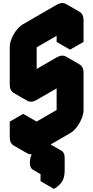

<svg xmlns="http://www.w3.org/2000/svg" viewBox="-20 -946 603 1241"><path d="M217 -300Q182 -280 156 -295Q130 -310 130 -350V-590Q130 -617 142 -646.5Q154 -676 174 -701.5Q194 -727 217 -740L433 -865Q467 -885 493.5 -870Q520 -855 520 -815V-675L433 -625V-765L217 -640V-400L433 -525Q467 -545 493.5 -530Q520 -515 520 -475V-235Q520 -209 507.5 -179Q495 -149 475.5 -123.5Q456 -98 433 -85L217 40Q182 60 156 45Q130 30 130 -10V-110L217 -160V-60L433 -185V-425ZM329 195Q299 212 279.5 201Q260 190 260 155Q260 120 279.5 86Q299 52 329 35Q359 18 378.5 29Q398 40 398 75V155Q398 202 380.5 228.5Q363 255 329 275ZM433 -425V-185L346 -235V-475ZM433 -765V-625L346 -675V-815ZM329 195V275L242 225V145ZM494 -530Q467 -545 433 -525L217 -400L130 -450L346 -575Q381 -595 407 -580ZM379 29Q359 18 329 35Q299 52 279.5 86Q260 120 260 155Q260 190 279 201L193 151Q173 140 173 105Q173 70 192.5 36Q212 2 242 -15Q273 -32 292 -21ZM433 -185 217 -60 130 -110 346 -235ZM217 -160 130 -110 43 -160 130 -210ZM130 -110V-10Q130 30 156 45L69 -5Q43 -20 43 -60V-160ZM494 -870Q467 -885 433 -865L217 -740Q194 -727 174 -701.5Q154 -676 142 -646.5Q130 -617 130 -590V-350Q130 -310 156 -295L69 -345Q43 -360 43 -400V-640Q43 -667 55 -696.5Q67 -726 87 -751.5Q107 -777 130 -790L346 -915Q381 -935 407 -920Z"/></svg>

Font: Nabla Normal
Style: Regular
Weight: 400
Designer: Arthur Reinders Folmer
Version: Version 1.000